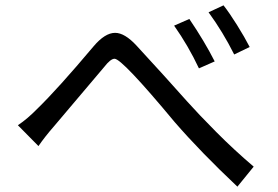

<svg xmlns="http://www.w3.org/2000/svg" viewBox="-20 -731 1040 719"><path d="M725 -475Q685 -560 632 -635L689 -660Q746 -576 784 -501ZM857 -527Q815 -611 761 -685L817 -711Q839 -683 867.5 -637.5Q896 -592 915 -555ZM869 -32Q732 -161 634 -274Q437 -511 409 -511Q394 -511 370 -480L183 -259Q148 -219 124 -184L47 -262Q83 -286 121 -325Q197 -399 330 -557Q373 -608 411 -608Q447 -608 491 -560.5Q535 -513 593 -449Q638 -399 680.5 -351.5Q723 -304 789.5 -237Q856 -170 930 -107Z"/></svg>

Font: Source Han Sans & Saira Hybrid
Style: Regular
Weight: 400
Designer: Ryoko NISHIZUKA 西塚涼子 (kana & ideographs); Paul D. Hunt (Latin, Greek & Cyrillic); Wenlong ZHANG 张文龙 (bopomofo); Sandoll 
Foundry: Adobe Systems Incorporated
Version: Version 1.00;August 2, 2021;FontCreator 13.0.0.2675 64-bit